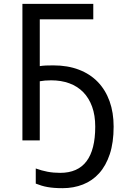

<svg xmlns="http://www.w3.org/2000/svg" viewBox="-20 -734 665 1004"><path d="M248 -314Q230 -314 215.3 -312.7Q200.7 -311.5 188 -309.1V0H97.2V-713.9H467.8V-632.8H188V-388.2Q202.1 -390.6 219.5 -391.4Q236.8 -392.1 258.8 -392.1Q334 -392.1 392.6 -369.6Q451.2 -347.2 491.5 -305.4Q531.7 -263.7 553 -204.6Q574.2 -145.5 574.2 -71.8Q574.2 11.2 554.2 71.8Q534.2 132.3 498.5 171.9Q462.9 211.4 413.8 230.7Q364.7 250 307.1 250Q283.2 250 264.2 248.5Q245.1 247.1 228.5 244.1Q211.9 241.2 197 236.6Q182.1 231.9 167 226.1V147Q197.8 158.2 228.8 164.1Q259.8 169.9 294.9 169.9Q478 169.9 478 -71.8Q478 -130.9 461.7 -176Q445.3 -221.2 415.3 -252Q385.3 -282.7 342.8 -298.3Q300.3 -314 248 -314Z"/></svg>

Font: Genotype
Style: Regular
Weight: 400
Foundry: Ascender Corporation
Version: Version 1.00